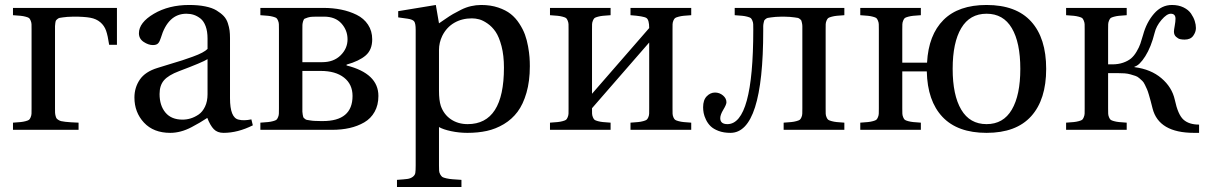

<svg xmlns="http://www.w3.org/2000/svg" viewBox="-20 -522 4868 772"><path d="M32.2 0V-28.8Q52.7 -30.3 63 -31.2Q73.2 -32.2 83.3 -34.9Q93.3 -37.6 96.7 -40.3Q100.1 -43 103.3 -50.5Q106.4 -58.1 106.7 -65.2Q106.9 -72.3 106.9 -86.9V-402.8Q106.9 -417.5 106.7 -424.6Q106.4 -431.6 103.3 -439.2Q100.1 -446.8 96.7 -449.5Q93.3 -452.1 83.3 -454.8Q73.2 -457.5 63 -458.5Q52.7 -459.5 32.2 -460.9V-490.2H450.2V-341.8H418.9Q413.6 -378.4 406.5 -398.7Q399.4 -418.9 383.3 -432.6Q367.2 -446.3 343 -450.7Q318.8 -455.1 276.9 -455.1H275.9Q259.3 -454.6 250.7 -454.1Q242.2 -453.6 232.7 -452.1Q223.1 -450.7 219.2 -450Q215.3 -449.2 210.7 -445.3Q206.1 -441.4 204.8 -439.2Q203.6 -437 202.4 -429.4Q201.2 -421.9 201.2 -417Q201.2 -412.1 201.2 -399.9V-85.9Q201.2 -75.2 201.4 -69.1Q201.7 -63 203.4 -56.4Q205.1 -49.8 207 -46.6Q209 -43.5 214.8 -39.8Q220.7 -36.1 226.1 -34.9Q231.4 -33.7 243.2 -32.2Q254.9 -30.8 265.6 -30.3Q276.4 -29.8 295.9 -28.8V0Z M520.5 -129.9Q520.5 -169.9 542.2 -201.9Q564 -233.9 613.8 -249Q627.4 -253.4 661.4 -263.7Q695.3 -273.9 712.9 -279.5Q730.5 -285.2 754.6 -293.9Q778.8 -302.7 793 -310.3Q807.1 -317.9 814.5 -325.2V-367.2Q814.5 -396 806.9 -416.5Q799.3 -437 786.4 -447.3Q773.4 -457.5 759.5 -462.2Q745.6 -466.8 729.5 -466.8Q655.3 -466.8 626.5 -369.1Q622.1 -354.5 615.7 -347.7Q609.4 -340.8 594.7 -340.8Q576.7 -340.8 557.6 -353.5Q538.6 -366.2 538.6 -388.2Q538.6 -431.2 598.6 -466.6Q658.7 -502 740.7 -502Q777.3 -502 805.2 -496.3Q833 -490.7 850.3 -480.2Q867.7 -469.7 879.2 -457.8Q890.6 -445.8 896 -429.2Q901.4 -412.6 903.1 -399.4Q904.8 -386.2 904.8 -369.1V-127Q904.8 -48.3 939.5 -41Q960 -35.6 990.7 -42L996.6 -18.1Q936 12.2 878.9 12.2Q854 12.2 839.6 -2.7Q825.2 -17.6 813.5 -47.9Q794.4 -35.6 783.4 -29.1Q772.5 -22.5 750.2 -10.7Q728 1 706.5 6.6Q685.1 12.2 664.6 12.2Q597.2 12.2 558.8 -29.1Q520.5 -70.3 520.5 -129.9ZM621.6 -144Q621.6 -97.7 645.3 -69.3Q668.9 -41 713.9 -41Q730.5 -41 746.6 -45.9Q762.7 -50.8 778.6 -61.5Q794.4 -72.3 804.4 -93.3Q814.5 -114.3 814.5 -143.1V-284.2Q795.9 -272 699.7 -235.8Q657.2 -219.7 639.4 -199.2Q621.6 -178.7 621.6 -144Z M1026.9 0V-28.8Q1047.4 -30.3 1057.6 -31.2Q1067.9 -32.2 1077.9 -34.9Q1087.9 -37.6 1091.3 -40.3Q1094.7 -43 1097.9 -50.5Q1101.1 -58.1 1101.3 -65.2Q1101.6 -72.3 1101.6 -86.9V-402.8Q1101.6 -417.5 1101.3 -424.6Q1101.1 -431.6 1097.9 -439.2Q1094.7 -446.8 1091.3 -449.5Q1087.9 -452.1 1077.9 -454.8Q1067.9 -457.5 1057.6 -458.5Q1047.4 -459.5 1026.9 -460.9V-490.2H1280.8Q1318.4 -490.2 1351.8 -483.4Q1385.3 -476.6 1414.1 -462.4Q1442.9 -448.2 1459.7 -422.9Q1476.6 -397.5 1476.6 -363.8Q1476.6 -321.8 1450.4 -299.1Q1424.3 -276.4 1373.5 -262.2V-258.8Q1501.5 -226.6 1501.5 -136.2Q1501.5 -99.6 1486.3 -72.5Q1471.2 -45.4 1444.6 -30Q1418 -14.6 1385.7 -7.3Q1353.5 0 1315.4 0ZM1195.8 -89.8Q1195.8 -77.6 1195.8 -72.8Q1195.8 -67.9 1197.3 -60.3Q1198.7 -52.7 1199.5 -50.8Q1200.2 -48.8 1205.1 -44.7Q1210 -40.5 1213.6 -40Q1217.3 -39.6 1227.3 -37.8Q1237.3 -36.1 1245.6 -35.9Q1253.9 -35.6 1270.5 -35.2H1277.8Q1397.5 -35.2 1397.5 -136.2Q1397.5 -183.1 1363.3 -210Q1329.1 -236.8 1269.5 -236.8H1195.8ZM1195.8 -272H1275.4Q1321.8 -272 1349.6 -299.6Q1377.4 -327.1 1377.4 -363.8Q1377.4 -400.4 1352.8 -427.7Q1328.1 -455.1 1282.7 -455.1H1270.5Q1250 -455.1 1238.8 -454.8Q1227.5 -454.6 1218 -451.7Q1208.5 -448.7 1204.8 -446.8Q1201.2 -444.8 1198.7 -436.5Q1196.3 -428.2 1196 -422.1Q1195.8 -416 1195.8 -399.9Z M1576.2 201.2Q1605.5 199.2 1617.9 197.5Q1630.4 195.8 1639.4 189.2Q1648.4 182.6 1649.9 173.3Q1651.4 164.1 1651.4 143.1V-401.9Q1651.4 -428.2 1645.3 -436Q1639.2 -443.8 1619.1 -446.8L1581.1 -452.1V-477.1L1732.4 -502L1745.1 -428.2Q1750.5 -431.6 1769.8 -445.1Q1789.1 -458.5 1801.5 -465.6Q1814 -472.7 1833.7 -482.7Q1853.5 -492.7 1873.8 -497.3Q1894 -502 1915 -502Q1952.6 -502 1983.2 -491.7Q2013.7 -481.4 2033.4 -465.8Q2053.2 -450.2 2068.1 -427.2Q2083 -404.3 2090.8 -382.8Q2098.6 -361.3 2103.3 -335.4Q2107.9 -309.6 2109.1 -292Q2110.4 -274.4 2110.4 -255.9Q2110.4 -195.8 2096.9 -149.2Q2083.5 -102.5 2061 -72.5Q2038.6 -42.5 2005.9 -22.9Q1973.1 -3.4 1937.5 4.4Q1901.9 12.2 1859.4 12.2Q1826.2 12.2 1793.9 5.4Q1761.7 -1.5 1745.1 -11.2V143.1Q1745.1 157.2 1745.6 164.8Q1746.1 172.4 1750.2 179.4Q1754.4 186.5 1758.5 189.5Q1762.7 192.4 1774.9 195.1Q1787.1 197.8 1799.3 198.7Q1811.5 199.7 1835.4 201.2V230H1576.2ZM1745.1 -157.2Q1745.1 -118.7 1752.4 -96.2Q1764.6 -61.5 1793.2 -42.2Q1821.8 -22.9 1860.4 -22.9Q2006.3 -22.9 2006.3 -250Q2006.3 -298.8 1996.6 -336.2Q1986.8 -373.5 1972.7 -394.3Q1958.5 -415 1939.9 -427.7Q1921.4 -440.4 1906.5 -444.3Q1891.6 -448.2 1877.4 -448.2Q1837.4 -448.2 1806.4 -430.2Q1775.4 -412.1 1758.3 -377.9Q1745.1 -350.6 1745.1 -320.8Z M2191.4 0V-28.8Q2211.9 -30.3 2222.2 -31.2Q2232.4 -32.2 2242.4 -34.9Q2252.4 -37.6 2255.9 -40.3Q2259.3 -43 2262.5 -50.5Q2265.6 -58.1 2265.9 -65.2Q2266.1 -72.3 2266.1 -86.9V-402.8Q2266.1 -417.5 2265.9 -424.6Q2265.6 -431.6 2262.5 -439.2Q2259.3 -446.8 2255.9 -449.5Q2252.4 -452.1 2242.4 -454.8Q2232.4 -457.5 2222.2 -458.5Q2211.9 -459.5 2191.4 -460.9V-490.2H2435.1V-460.9Q2414.6 -459.5 2404.3 -458.5Q2394 -457.5 2384 -454.8Q2374 -452.1 2370.6 -449.5Q2367.2 -446.8 2364 -439.2Q2360.8 -431.6 2360.6 -424.6Q2360.4 -417.5 2360.4 -402.8V-145L2590.3 -409.2Q2590.3 -442.4 2579.1 -449.7Q2567.9 -457 2515.1 -460.9V-490.2H2759.3V-460.9Q2738.8 -459.5 2728.5 -458.5Q2718.3 -457.5 2708.3 -454.8Q2698.2 -452.1 2694.6 -449.5Q2690.9 -446.8 2687.7 -439.5Q2684.6 -432.1 2684.3 -424.8Q2684.1 -417.5 2684.1 -402.8V-86.9Q2684.1 -72.3 2684.3 -64.9Q2684.6 -57.6 2687.7 -50.3Q2690.9 -43 2694.6 -40.3Q2698.2 -37.6 2708.3 -34.9Q2718.3 -32.2 2728.5 -31.2Q2738.8 -30.3 2759.3 -28.8V0H2515.1V-28.8Q2535.6 -30.3 2545.9 -31.2Q2556.2 -32.2 2566.2 -34.9Q2576.2 -37.6 2579.8 -40.3Q2583.5 -43 2586.7 -50.3Q2589.8 -57.6 2590.1 -64.9Q2590.3 -72.3 2590.3 -86.9V-351.1L2360.4 -86.9Q2360.4 -72.3 2360.6 -65.2Q2360.8 -58.1 2364 -50.5Q2367.2 -43 2370.6 -40.3Q2374 -37.6 2384 -34.9Q2394 -32.2 2404.3 -31.2Q2414.6 -30.3 2435.1 -28.8V0Z M2807.1 -90.8Q2807.1 -120.1 2821.8 -135Q2836.4 -149.9 2855 -149.9Q2873 -149.9 2887 -138.2Q2900.9 -126.5 2900.9 -110.8Q2900.9 -101.6 2888.4 -81.1Q2876 -60.5 2876 -46.9Q2876 -22.9 2904.8 -22.9Q3008.8 -22.9 3008.8 -402.8Q3008.8 -417.5 3008.5 -424.6Q3008.3 -431.6 3005.1 -439.2Q3002 -446.8 2998.5 -449.5Q2995.1 -452.1 2985.1 -454.8Q2975.1 -457.5 2964.8 -458.5Q2954.6 -459.5 2934.1 -460.9V-490.2H3375V-460.9Q3354.5 -459.5 3344.2 -458.5Q3334 -457.5 3324 -454.8Q3314 -452.1 3310.3 -449.5Q3306.6 -446.8 3303.5 -439.5Q3300.3 -432.1 3300 -424.8Q3299.8 -417.5 3299.8 -402.8V-86.9Q3299.8 -72.3 3300 -64.9Q3300.3 -57.6 3303.5 -50.3Q3306.6 -43 3310.3 -40.3Q3314 -37.6 3324 -34.9Q3334 -32.2 3344.2 -31.2Q3354.5 -30.3 3375 -28.8V0H3130.9V-28.8Q3151.4 -30.3 3161.6 -31.2Q3171.9 -32.2 3181.9 -34.9Q3191.9 -37.6 3195.6 -40.3Q3199.2 -43 3202.4 -50.3Q3205.6 -57.6 3205.8 -64.9Q3206.1 -72.3 3206.1 -86.9V-399.9Q3206.1 -411.6 3206.1 -416.7Q3206.1 -421.9 3204.6 -429.4Q3203.1 -437 3202.1 -439.2Q3201.2 -441.4 3196.5 -445.3Q3191.9 -449.2 3188 -450Q3184.1 -450.7 3174.3 -452.1Q3164.6 -453.6 3156 -454.1Q3147.5 -454.6 3130.9 -455.1H3124Q3107.4 -454.6 3098.9 -454.1Q3090.3 -453.6 3080.6 -452.1Q3070.8 -450.7 3066.9 -450Q3063 -449.2 3058.3 -445.3Q3053.7 -441.4 3052.7 -439.2Q3051.8 -437 3050.3 -429.4Q3048.8 -421.9 3048.8 -416.7Q3048.8 -411.6 3048.8 -399.9Q3048.8 12.2 2917 12.2Q2889.6 12.2 2869.1 4.4Q2848.6 -3.4 2837.2 -14.6Q2825.7 -25.9 2818.6 -40.8Q2811.5 -55.7 2809.3 -67.6Q2807.1 -79.6 2807.1 -90.8Z M3439 0V-28.8Q3459.5 -30.3 3469.7 -31.2Q3480 -32.2 3490 -34.9Q3500 -37.6 3503.4 -40.3Q3506.8 -43 3510 -50.5Q3513.2 -58.1 3513.4 -65.2Q3513.7 -72.3 3513.7 -86.9V-402.8Q3513.7 -417.5 3513.4 -424.6Q3513.2 -431.6 3510 -439.2Q3506.8 -446.8 3503.4 -449.5Q3500 -452.1 3490 -454.8Q3480 -457.5 3469.7 -458.5Q3459.5 -459.5 3439 -460.9V-490.2H3682.6V-460.9Q3662.1 -459.5 3651.9 -458.5Q3641.6 -457.5 3631.6 -454.8Q3621.6 -452.1 3618.2 -449.5Q3614.7 -446.8 3611.6 -439.2Q3608.4 -431.6 3608.2 -424.6Q3607.9 -417.5 3607.9 -402.8V-270H3707.5Q3713.4 -381.8 3773.7 -441.9Q3834 -502 3946.8 -502Q4065.9 -502 4126.2 -435.3Q4186.5 -368.7 4186.5 -245.1Q4186.5 -121.6 4126.2 -54.7Q4065.9 12.2 3946.8 12.2Q3830.1 12.2 3769.5 -52Q3709 -116.2 3706.5 -234.9H3607.9V-86.9Q3607.9 -72.3 3608.2 -65.2Q3608.4 -58.1 3611.6 -50.5Q3614.7 -43 3618.2 -40.3Q3621.6 -37.6 3631.6 -34.9Q3641.6 -32.2 3651.9 -31.2Q3662.1 -30.3 3682.6 -28.8V0ZM3845 -408.9Q3810.5 -351.1 3810.5 -245.1Q3810.5 -139.2 3845 -81.1Q3879.4 -22.9 3946.8 -22.9Q4014.2 -22.9 4048.3 -81.1Q4082.5 -139.2 4082.5 -245.1Q4082.5 -351.1 4048.3 -408.9Q4014.2 -466.8 3946.8 -466.8Q3879.4 -466.8 3845 -408.9Z M4266.6 0V-28.8Q4287.1 -30.3 4297.4 -31.2Q4307.6 -32.2 4317.6 -34.9Q4327.6 -37.6 4331.1 -40.3Q4334.5 -43 4337.6 -50.5Q4340.8 -58.1 4341.1 -65.2Q4341.3 -72.3 4341.3 -86.9V-402.8Q4341.3 -417.5 4341.1 -424.6Q4340.8 -431.6 4337.6 -439.2Q4334.5 -446.8 4331.1 -449.5Q4327.6 -452.1 4317.6 -454.8Q4307.6 -457.5 4297.4 -458.5Q4287.1 -459.5 4266.6 -460.9V-490.2H4510.3V-460.9Q4489.7 -459.5 4479.5 -458.5Q4469.2 -457.5 4459.2 -454.8Q4449.2 -452.1 4445.8 -449.5Q4442.4 -446.8 4439.2 -439.2Q4436 -431.6 4435.8 -424.6Q4435.5 -417.5 4435.5 -402.8V-263.2H4452.1Q4476.6 -263.2 4496.1 -270Q4515.6 -276.9 4527.8 -287.1Q4540 -297.4 4550 -314.5Q4560.1 -331.5 4565.2 -346.2Q4570.3 -360.8 4576.2 -381.8Q4589.8 -432.1 4620.1 -467Q4650.4 -502 4692.4 -502Q4718.8 -502 4738.8 -492.2Q4758.8 -482.4 4769 -467.3Q4779.3 -452.1 4783.9 -437.5Q4788.6 -422.9 4788.6 -409.2Q4788.6 -393.1 4777.6 -377.9Q4766.6 -362.8 4743.2 -362.8Q4733.9 -362.8 4725.6 -364.5Q4717.3 -366.2 4708.7 -374Q4700.2 -381.8 4700.2 -395Q4700.2 -401.4 4703.4 -418.5Q4706.5 -435.5 4706.5 -446.8Q4706.5 -466.8 4687.5 -466.8Q4671.4 -466.8 4650.1 -441.9Q4628.9 -417 4622.6 -390.1Q4608.4 -333 4585 -295.9Q4561.5 -258.8 4541.5 -253.9V-252Q4607.4 -243.7 4649.9 -207.5Q4692.4 -171.4 4703.6 -121.1Q4716.3 -61 4738.5 -41Q4760.7 -21 4801.3 -21V12.2H4781.2Q4639.2 12.2 4614.3 -85.9Q4609.4 -105.5 4606.7 -115.5Q4604 -125.5 4599.6 -140.6Q4595.2 -155.8 4592 -162.8Q4588.9 -169.9 4583.7 -180.7Q4578.6 -191.4 4573.5 -196.3Q4568.4 -201.2 4560.8 -207.8Q4553.2 -214.4 4544.9 -217Q4536.6 -219.7 4525.6 -222.9Q4514.6 -226.1 4501.7 -227.1Q4488.8 -228 4473.1 -228H4435.5V-86.9Q4435.5 -72.3 4435.8 -65.2Q4436 -58.1 4439.2 -50.5Q4442.4 -43 4445.8 -40.3Q4449.2 -37.6 4459.2 -34.9Q4469.2 -32.2 4479.5 -31.2Q4489.7 -30.3 4510.3 -28.8V0Z"/></svg>

Font: Heuristica
Style: Regular
Weight: 400
Version: Version 1.0.2